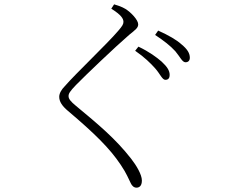

<svg xmlns="http://www.w3.org/2000/svg" viewBox="-20 -803 1040 885"><path d="M696 -487C718 -462 728 -435 742 -435C755 -435 762 -442 762 -458C762 -477 751 -495 725 -519C702 -539 667 -565 618 -588L603 -569C645 -540 674 -512 696 -487ZM788 -567C810 -541 820 -516 835 -516C847 -516 855 -523 855 -537C855 -558 843 -577 816 -599C794 -619 758 -640 709 -662L695 -642C737 -614 764 -593 788 -567ZM493 -763C539 -734 549 -717 549 -702C549 -691 543 -682 525 -661C476 -603 327 -462 278 -405C264 -391 253 -373 253 -357C253 -334 267 -314 293 -292C416 -188 486 -119 536 -44C564 -3 573 23 583 42C588 53 597 62 609 62C623 62 634 53 634 29C634 2 609 -40 584 -72C512 -164 435 -228 329 -316C306 -335 296 -347 296 -360C296 -371 301 -381 331 -412C372 -454 510 -586 575 -642C606 -667 617 -675 617 -691C617 -711 584 -746 558 -762C541 -772 526 -777 506 -783Z"/></svg>

Font: Noto Serif CJK HK ExtraLight
Style: Regular
Weight: 200
Designer: Ryoko NISHIZUKA 西塚涼子 (kana & ideographs); Frank Grießhammer (Latin, Greek & Cyrillic); Wenlong ZHANG 张文龙 (bopomofo); San
Foundry: Adobe
Version: Version 2.001;hotconv 1.1.0;makeotfexe 2.6.0